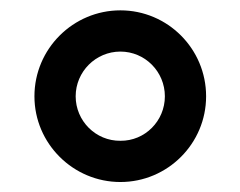

<svg xmlns="http://www.w3.org/2000/svg" viewBox="-20 -753 467 373"><path d="M213.9 -399.4C305.7 -399.4 380.4 -474.1 380.4 -565.9C380.4 -658.2 305.7 -732.9 213.9 -732.9C122.1 -732.9 46.9 -658.2 46.9 -565.9C46.9 -474.1 122.1 -399.4 213.9 -399.4ZM213.9 -479.5C166 -479 127 -518.1 127 -565.9C127 -613.8 166 -652.8 213.9 -652.8C261.7 -652.8 300.3 -613.8 300.3 -565.9C300.3 -518.1 261.7 -479 213.9 -479.5Z"/></svg>

Font: Inteeer Medium
Style: Regular
Weight: 500
Designer: Rasmus Andersson
Foundry: rsms
Version: Version 4.001;Glyphs 3.4 (3402)